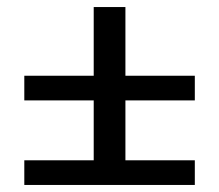

<svg xmlns="http://www.w3.org/2000/svg" viewBox="-20 -580 622 545"><path d="M49 -55V-125H246V-295H49V-365H246V-560H336V-365H533V-295H336V-125H533V-55Z"/></svg>

Font: Philosopher
Style: Bold
Weight: 700
Designer: Jovanny Lemonad
Foundry: Jovanny Lemonad
Version: Version 2.000